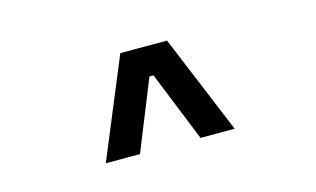

<svg xmlns="http://www.w3.org/2000/svg" viewBox="-44 -905 739 449"><g transform="rotate(-15 325.0 -680.0)"><path d="M167 -560 266.4 -800H379.6L479 -560H396.3L327.9 -729.7H318.1L249.7 -560Z"/></g></svg>

Font: Trispace Thin
Style: Regular
Weight: 100
Designer: Tyler Finck
Foundry: Etcetera Type Company
Version: Version 1.210